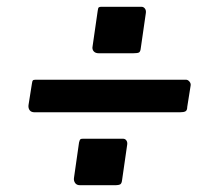

<svg xmlns="http://www.w3.org/2000/svg" viewBox="-20 -656 615 566"><path d="M340 -126Q339 -116 335 -113Q331 -110 318 -110H216Q206 -110 201.5 -116.5Q197 -123 198 -131L213 -236Q215 -244 217 -245.5Q219 -247 224 -247H343Q349 -247 352.5 -242Q356 -237 355 -230ZM532 -341Q532 -331 527 -328Q522 -325 510 -325H82Q72 -325 67.5 -331Q63 -337 64 -346L74 -409Q75 -417 77 -419Q79 -421 85 -421H528Q534 -421 538.5 -415.5Q543 -410 542 -404ZM395 -514Q394 -504 390 -501.5Q386 -499 373 -499H271Q261 -499 256 -505Q251 -511 253 -520L268 -624Q269 -633 271.5 -634.5Q274 -636 279 -636H397Q403 -636 407 -631Q411 -626 410 -618Z"/></svg>

Font: Libre Franklin Thin SemiBold
Style: Italic
Weight: 600
Italic angle: -8°
Version: Version 3.000